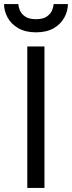

<svg xmlns="http://www.w3.org/2000/svg" viewBox="-55 -930 356 950"><path d="M36 -910Q36 -897 43 -879.5Q50 -862 69 -848.5Q88 -835 123 -835Q158 -835 177 -848.5Q196 -862 203 -879.5Q210 -897 210 -910H281Q281 -876 263.5 -843.5Q246 -811 211 -790.5Q176 -770 123 -770Q71 -770 35.5 -790.5Q0 -811 -17.5 -843.5Q-35 -876 -35 -910ZM165 -700V0H80V-700Z"/></svg>

Font: Jost
Style: Regular
Weight: 400
Version: Version 3.710